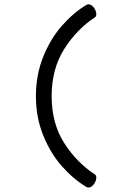

<svg xmlns="http://www.w3.org/2000/svg" viewBox="-20 -694 640 882"><path d="M386.7 -674.3Q394.5 -674.3 401.6 -668.9Q408.7 -663.6 414.1 -654.8Q422.4 -640.6 422.4 -628.4Q422.4 -618.7 416 -614.3Q331.5 -558.6 274.4 -467.8Q217.3 -377 217.3 -252.4Q217.3 -127.9 274.2 -38.1Q331.1 51.8 416 107.4Q422.4 111.8 422.4 121.6Q422.4 133.8 414.1 147.9Q408.7 156.7 401.6 162.1Q394.5 167.5 386.7 167.5Q381.8 167.5 376.5 164.6Q316.9 128.9 264.4 69.6Q211.9 10.3 178.5 -72.3Q145 -154.8 145 -252.4Q145 -350.1 178.5 -433.1Q211.9 -516.1 264.6 -575.9Q317.4 -635.7 376.5 -671.4Q381.8 -674.3 386.7 -674.3Z"/></svg>

Font: Courier Prime
Style: Regular
Weight: 400
Designer: Alan Dague-Greene, Quote-Unquote Apps
Foundry: Quote-Unquote Apps
Version: Version 3.018